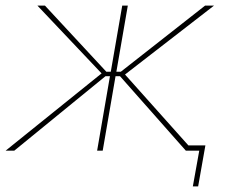

<svg xmlns="http://www.w3.org/2000/svg" viewBox="-36 -540 808 688"><path d="M-16 0H15L342 -267H358L312 0H332L378 -267H394L630 0H678L655 128H674L700 -19H639L412 -273L731 -520H699L397 -283H381L422 -520H402L361 -283H345L125 -520H98L328 -277Z"/></svg>

Font: Fixel Display 20240404 Thin
Style: Italic
Weight: 100
Italic angle: -10°
Designer: AlfaBravo + MacPaw
Foundry: Kyrylo Tkachov, Marchela Mozhyna, Serhii Makarenko, Maria Weinstein, Zakhar Kryvoshyya
Version: Version 1.211;Glyphs 3.2 (3225)